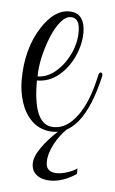

<svg xmlns="http://www.w3.org/2000/svg" viewBox="-43 -381 332 555"><g transform="rotate(5 123.5 -104.0)"><path d="M108 0Q77 -4 56.5 -24.5Q36 -45 26 -76Q16 -107 16 -141Q16 -231 57 -295Q93 -350 135 -350Q160 -350 171 -334.5Q182 -319 182 -293Q182 -258 166 -223Q150 -188 122.5 -165.5Q95 -143 60 -143Q60 -23 110 -14Q114 -13 121 -13Q158 -13 188.5 -54.5Q219 -96 235 -172Q237 -182 242 -182Q248 -182 247 -172Q205 11 108 0ZM61 -155Q88 -155 112.5 -175.5Q137 -196 152.5 -228Q168 -260 168 -294Q168 -334 142 -334Q127 -334 112.5 -316.5Q98 -299 86.5 -271Q75 -243 68 -212.5Q61 -182 61 -155ZM124 142Q100 142 84.5 130.5Q69 119 69 97Q69 77 88 50Q107 23 136 -3Q139 -5 143.5 -8.5Q148 -12 151 -12Q156 -12 159 -10Q138 10 123.5 38Q109 66 109 89Q109 106 118 112.5Q127 119 140 119Q155 119 172.5 113Q190 107 199 100V116Q180 129 160.5 135.5Q141 142 124 142Z"/></g></svg>

Font: Updock
Style: Regular
Weight: 400
Designer: Robert E. Leuschke
Foundry: Robert E. Leuschke
Version: Version 1.010; ttfautohint (v1.8.4.7-5d5b)